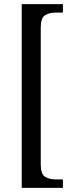

<svg xmlns="http://www.w3.org/2000/svg" viewBox="-20 -780 355 928"><path d="M85 128V-760H284V-719H247Q219 -719 198 -706.5Q177 -694 177 -647V15Q177 62 198 74.5Q219 87 247 87H284V128Z"/></svg>

Font: Noto Serif Ethiopic Condensed
Style: Regular
Weight: 400
Width: 3
Designer: Monotype Design Team
Foundry: Monotype Imaging Inc.
Version: Version 2.102; ttfautohint (v1.8.4.7-5d5b)